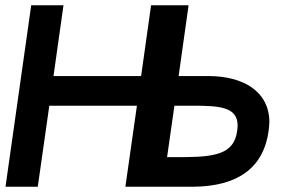

<svg xmlns="http://www.w3.org/2000/svg" viewBox="-20 -712 1098 732"><path d="M1007 -246C1007 -363 908 -422 775 -422H661L699 -692H556L518 -422H184L222 -692H99L1 0H124L168 -309H502L458 0H715C892 -1 999 -77 1007 -246ZM685 -113H617L645 -309H713C816 -309 886 -305 886 -233C882 -131 817 -114 685 -113Z"/></svg>

Font: Cantarell
Style: BoldOblique
Weight: 700
Italic angle: -8°
Designer: Dave Crossland
Version: Version 0.024